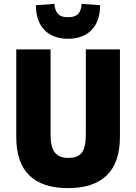

<svg xmlns="http://www.w3.org/2000/svg" viewBox="-20 -960 703 991"><path d="M331 11Q199 11 131.5 -54.5Q64 -120 64 -253V-705H241V-266Q241 -201 263 -173Q285 -145 332 -145Q383 -145 403 -173Q423 -201 423 -266V-705H599V-253Q599 -121 531 -55Q463 11 331 11ZM331 -760Q254 -760 210 -804.5Q166 -849 165 -933L261 -940Q263 -907 278.5 -889Q294 -871 331 -871Q368 -871 384 -889Q400 -907 401 -940L497 -933Q496 -849 452 -804.5Q408 -760 331 -760Z"/></svg>

Font: Nunito Sans 7pt Condensed Black
Style: Regular
Weight: 900
Width: 3
Designer: Vernon Adams
Foundry: Vernon Adams
Version: Version 3.101;gftools[0.9.27]